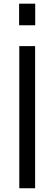

<svg xmlns="http://www.w3.org/2000/svg" viewBox="-20 -1005 290 1025"><path d="M83 0H167.5V-758.8H83ZM82 -870.1H168V-985.4H82Z"/></svg>

Font: Duru Sans
Style: Regular
Weight: 400
Designer: Onur Yazıcıgil
Foundry: Onur Yazıcıgil
Version: Version 1.002